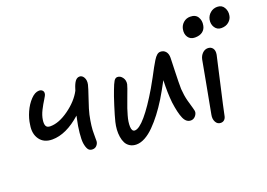

<svg xmlns="http://www.w3.org/2000/svg" viewBox="-104 -934 1771 1274"><g transform="rotate(-20 782.0 -297.0)"><path d="M178.2 -210Q119.1 -210 90.1 -250.5Q61 -291 71.8 -352.1Q76.7 -394 96.4 -438.5Q116.2 -482.9 145.8 -513.9Q175.3 -544.9 204.1 -544.9Q219.2 -544.9 228 -535.6Q236.8 -526.4 233.9 -511.2Q232.4 -501.5 216.6 -476.8Q200.7 -452.1 183.6 -418.5Q166.5 -384.8 162.1 -353Q158.2 -325.7 165.3 -311.3Q172.4 -296.9 195.8 -296.9Q256.3 -296.9 327.1 -347.9Q397.9 -398.9 431.2 -461.9Q432.6 -465.3 435.1 -474.1Q445.3 -507.3 458 -524.2Q470.7 -541 488.8 -541Q507.3 -541 518.6 -521Q529.8 -501 523.9 -472.2Q520 -453.6 495.4 -381.6Q470.7 -309.6 464.8 -280.8Q447.8 -200.2 449.2 -151.9Q448.2 -138.7 449 -117.2Q449.7 -95.7 448.2 -92.8Q444.8 -78.1 433.8 -67.6Q422.9 -57.1 405.8 -57.1Q384.8 -57.1 375 -72.8Q365.2 -88.4 360.8 -117.2Q357.4 -143.1 362.1 -189.5Q366.7 -235.8 377 -280.8Q378.4 -290 381.8 -304.2Q275.9 -210 178.2 -210Z M691.9 12.2Q665.5 12.2 646.5 0.5Q627.4 -11.2 617.7 -30Q607.9 -48.8 604 -74Q600.1 -99.1 601.8 -124.8Q603.5 -150.4 609.9 -176.8Q619.6 -216.3 640.6 -282.5Q661.6 -348.6 673.8 -378.9Q688.5 -418.5 698.7 -435.3Q709 -452.1 723.6 -452.1Q744.6 -452.1 759.3 -431.9Q773.9 -411.6 769 -384.8Q766.6 -371.6 738.5 -298.1Q710.4 -224.6 701.7 -189.9Q689 -146.5 690.4 -112.8Q691.9 -79.1 712.9 -79.1Q743.2 -79.1 793 -137.5Q842.8 -195.8 906.7 -304.2Q923.8 -333 943.6 -370.1Q963.4 -407.2 975.1 -429Q986.8 -450.7 1000 -471.9Q1013.2 -493.2 1024.9 -502.7Q1036.6 -512.2 1048.8 -512.2Q1072.3 -512.2 1086.2 -495.8Q1100.1 -479.5 1099.6 -451.2Q1099.6 -446.3 1096.7 -360.1Q1093.8 -273.9 1094.7 -232.9Q1097.7 -187 1107.9 -147.5Q1118.2 -107.9 1125.2 -86.4Q1132.3 -64.9 1129.9 -53.2Q1126 -37.1 1113.5 -25.6Q1101.1 -14.2 1085 -14.2Q1052.2 -14.2 1035.2 -53.5Q1018.1 -92.8 1007.8 -169.9Q1000.5 -239.7 1003.9 -328.1Q969.2 -263.2 939.9 -214.8Q909.7 -166 879.6 -126.7Q849.6 -87.4 817.6 -55.2Q785.6 -22.9 753.4 -5.4Q721.2 12.2 691.9 12.2Z M1298.8 -522Q1266.6 -522 1250.7 -545.7Q1234.9 -569.3 1241.7 -603Q1247.1 -628.9 1267.1 -646Q1287.1 -663.1 1314 -663.1Q1352.1 -663.1 1367.7 -637.5Q1383.3 -611.8 1377 -579.1Q1372.6 -552.7 1352.8 -537.4Q1333 -522 1298.8 -522ZM1484.9 -521Q1455.6 -521 1439.7 -545.2Q1423.8 -569.3 1429.7 -601.1Q1435.5 -627.9 1456.3 -645.5Q1477.1 -663.1 1504.9 -663.1Q1538.1 -663.1 1553.2 -636.7Q1568.4 -610.4 1562 -579.1Q1558.1 -556.2 1537.6 -538.6Q1517.1 -521 1484.9 -521ZM1266.1 68.8Q1242.7 68.8 1231 47.1Q1219.2 25.4 1225.1 -3.9Q1246.6 -116.2 1265.9 -222.2Q1285.2 -328.1 1293 -369.1Q1298.3 -394 1314.9 -410.4Q1331.5 -426.8 1353 -426.8Q1375 -426.8 1387 -410.6Q1398.9 -394.5 1394 -366.2Q1387.7 -335.4 1350.3 -173.1Q1313 -10.7 1304.7 32.2Q1301.8 49.3 1291.7 59.1Q1281.7 68.8 1266.1 68.8Z"/></g></svg>

Font: Shantell Sans Irregular Bouncy
Style: Italic
Weight: 400
Italic angle: -11.31°
Designer: Stephen Nixon, Anya Danilova, Shantell Martin
Foundry: Arrow Type
Version: Version 1.006;[9816181b4]